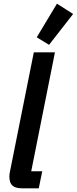

<svg xmlns="http://www.w3.org/2000/svg" viewBox="-20 -1025 418 1045"><path d="M101 0Q64 0 47.5 -15Q31 -30 31 -64Q31 -71 32 -79Q33 -87 35 -95L164 -740H279L150 -93H210L191 0ZM247 -781 180 -822 290 -1005 378 -949Z"/></svg>

Font: IBM Plex Sans Cond SmBld
Style: Italic
Weight: 600
Width: 3
Italic angle: -11°
Designer: Mike Abbink, Paul van der Laan, Pieter van Rosmalen
Foundry: Bold Monday
Version: Version 1.3